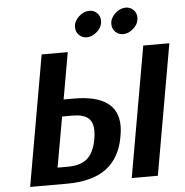

<svg xmlns="http://www.w3.org/2000/svg" viewBox="-60 -968 987 1026"><g transform="rotate(-5 434.0 -455.0)"><path d="M183 -700H323L279 -450H334Q570 -450 570 -282Q570 -255 564 -225Q545 -114 470 -57Q395 0 255 0H60ZM605 0 728 -700H868L745 0ZM270 -90Q339 -90 375 -121.5Q411 -153 424 -225Q428 -246 428 -269Q428 -317 401.5 -338.5Q375 -360 318 -360H263L215 -90ZM373 -829Q373 -860 399.5 -885Q426 -910 457 -910Q482 -910 498.5 -893Q515 -876 515 -852Q515 -844 514 -840Q510 -813 484.5 -791.5Q459 -770 432 -770Q407 -770 390 -787Q373 -804 373 -829ZM568 -829Q568 -860 594.5 -885Q621 -910 652 -910Q677 -910 693.5 -893Q710 -876 710 -852Q710 -844 709 -840Q705 -813 679.5 -791.5Q654 -770 627 -770Q602 -770 585 -787Q568 -804 568 -829Z"/></g></svg>

Font: Scada
Style: Bold Italic
Weight: 700
Italic angle: -10°
Version: Version 4.000